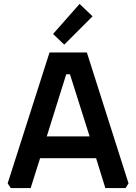

<svg xmlns="http://www.w3.org/2000/svg" viewBox="-20 -957 693 977"><path d="M19 -24 232 -690H422L634 -24L619 0H516L469 -152H184L136 0H35ZM218 -263H436L336 -579H317ZM250 -784 385 -937 451 -874 307 -730Z"/></svg>

Font: Oxanium SemiBold
Style: Regular
Weight: 600
Designer: Severin Meyer
Version: Version 2.000